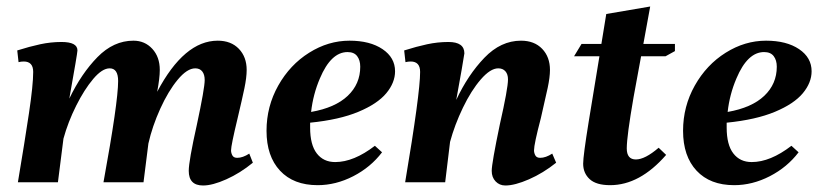

<svg xmlns="http://www.w3.org/2000/svg" viewBox="-20 -560 2514 590"><path d="M560 -35Q560 -65 585 -177Q609 -289 609 -314Q609 -331 601.5 -340.5Q594 -350 580 -350Q555 -350 526 -315Q497 -280 472.5 -226Q448 -172 436 -119L421 0H298Q343 -246 343 -311Q343 -350 317 -350Q294 -350 266.5 -317.5Q239 -285 214 -235Q189 -185 175 -134L158 0H35Q56 -125 69 -212Q82 -299 82 -339Q82 -371 53 -371Q45 -371 37 -369L33 -405Q71 -417 103.5 -424Q136 -431 169 -431Q218 -431 218 -405Q218 -397 193 -257Q230 -334 279.5 -384.5Q329 -435 390 -435Q425 -435 448 -410Q471 -385 471 -345Q471 -320 463 -278Q546 -435 649 -435Q690 -435 714 -410Q738 -385 738 -345Q738 -322 731 -288.5Q724 -255 710 -196Q690 -113 690 -98Q690 -90 694 -82.5Q698 -75 709 -75Q726 -75 746 -88L757 -60Q718 -28 675.5 -9Q633 10 604 10Q560 10 560 -35Z M799 -158Q799 -233 835 -297Q871 -361 930 -398Q989 -435 1054 -435Q1117 -435 1155.5 -409Q1194 -383 1194 -341Q1194 -306 1167 -273.5Q1140 -241 1081.5 -216.5Q1023 -192 933 -183V-168Q933 -115 953.5 -88.5Q974 -62 1010 -62Q1067 -62 1132 -112L1154 -92Q1119 -46 1065.5 -18.5Q1012 9 956 9Q882 9 840.5 -35.5Q799 -80 799 -158ZM1087 -355Q1087 -375 1077.5 -387.5Q1068 -400 1048 -400Q997 -400 963 -319Q942 -270 936 -216Q1010 -229 1048.5 -265.5Q1087 -302 1087 -355Z M1491 -35Q1491 -58 1516 -178Q1541 -288 1541 -316Q1541 -332 1533 -341Q1525 -350 1511 -350Q1487 -350 1457.5 -316Q1428 -282 1402.5 -229Q1377 -176 1363 -124L1348 0H1225Q1271 -273 1271 -339Q1271 -371 1242 -371Q1234 -371 1226 -369L1222 -405Q1260 -417 1292.5 -424Q1325 -431 1358 -431Q1407 -431 1407 -396Q1403 -368 1382 -253Q1418 -330 1468.5 -382.5Q1519 -435 1581 -435Q1622 -435 1646 -410Q1670 -385 1670 -345Q1670 -323 1663 -290Q1656 -257 1642 -197Q1621 -117 1621 -98Q1621 -90 1625 -82.5Q1629 -75 1640 -75Q1657 -75 1677 -88L1689 -60Q1649 -28 1605.5 -9Q1562 10 1533 10Q1515 10 1503 -2.5Q1491 -15 1491 -35Z M1772 -57Q1772 -81 1789 -186L1822 -387H1744L1767 -425H1828L1843 -517L1978 -540L1957 -425H2054V-403L2025 -387H1950L1927 -262Q1906 -141 1906 -104Q1906 -70 1934 -70Q1962 -70 2004 -106L2027 -84Q1946 9 1855 9Q1812 9 1792 -9.5Q1772 -28 1772 -57Z M2079 -158Q2079 -233 2115 -297Q2151 -361 2210 -398Q2269 -435 2334 -435Q2397 -435 2435.5 -409Q2474 -383 2474 -341Q2474 -306 2447 -273.5Q2420 -241 2361.5 -216.5Q2303 -192 2213 -183V-168Q2213 -115 2233.5 -88.5Q2254 -62 2290 -62Q2347 -62 2412 -112L2434 -92Q2399 -46 2345.5 -18.5Q2292 9 2236 9Q2162 9 2120.5 -35.5Q2079 -80 2079 -158ZM2367 -355Q2367 -375 2357.5 -387.5Q2348 -400 2328 -400Q2277 -400 2243 -319Q2222 -270 2216 -216Q2290 -229 2328.5 -265.5Q2367 -302 2367 -355Z"/></svg>

Font: Unna
Style: Bold Italic
Weight: 700
Italic angle: -8.05°
Designer: Jorge de Buen Unna
Foundry: Omnibus-Type
Version: Version 2.008